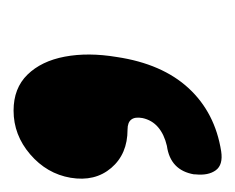

<svg xmlns="http://www.w3.org/2000/svg" viewBox="-56 -140 347 283"><g transform="rotate(-90 117.5 1.5)"><path d="M68 16Q32 16 11.5 -8Q-9 -32 -3 -68Q3 -103 31.5 -127.5Q60 -152 96 -152Q131 -152 151 -127.5Q171 -103 165 -68Q159 -32 131 -8Q103 16 68 16ZM96 -152Q129 -152 149 -131.5Q169 -111 175.5 -76.5Q182 -42 175 0Q165 67 129 106Q93 145 36 154Q16 157 8 146Q0 135 2 116V114Q8 79 44 74Q61 70 71.5 61Q82 52 85 38Q89 16 68 16Z"/></g></svg>

Font: Winky Sans SemiBold
Style: Italic
Weight: 600
Italic angle: -8.97852°
Designer: Simon Atzbach
Foundry: typofactur
Version: Version 1.205